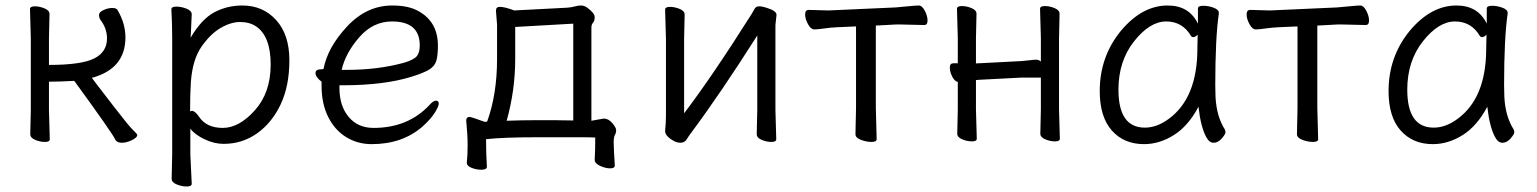

<svg xmlns="http://www.w3.org/2000/svg" viewBox="-20 -506 5587 698"><path d="M400 3Q392 -17 250 -212Q193 -209 158 -209V-106L161 0Q161 10 143.5 10Q126 10 108 2.5Q90 -5 90 -18L92 -106V-366L89 -473Q89 -483 106.5 -483Q124 -483 142 -475.5Q160 -468 160 -455L158 -366V-270Q276 -270 322.5 -293.5Q369 -317 369 -366Q369 -403 345 -434Q340 -442 340 -452Q340 -462 356.5 -469.5Q373 -477 388 -477Q403 -477 407 -470Q436 -421 436 -370Q436 -256 314 -223Q315 -221 328.5 -203.5Q342 -186 395.5 -116.5Q449 -47 464 -33Q479 -19 479 -15Q479 -6 459.5 3.5Q440 13 423 13Q406 13 400 3Z M677 162Q677 172 659 172Q641 172 622.5 164.5Q604 157 604 144L606 55V-368Q606 -421 603 -472Q603 -482 621 -482Q639 -482 658 -474.5Q677 -467 677 -454Q677 -448 676 -432Q675 -416 674.5 -398.5Q674 -381 673 -369Q713 -437 759.5 -461.5Q806 -486 861 -486Q936 -486 984 -433Q1032 -380 1032 -287Q1032 -194 1000.5 -127Q969 -60 915 -21.5Q861 17 793 17Q758 17 723 0Q688 -17 672 -38V56ZM704 -81Q731 -41 790 -41Q849 -41 906.5 -105Q964 -169 964 -271.5Q964 -374 911 -410Q887 -426 853 -426Q819 -426 781.5 -404Q744 -382 712 -335.5Q680 -289 674 -209Q671 -167 671 -101Q675 -103 678 -103Q689 -103 704 -81Z M1331 18Q1280 18 1238.5 -7.5Q1197 -33 1173 -81Q1149 -129 1149 -195V-209Q1127 -226 1127 -240Q1127 -254 1146 -254L1156 -255Q1171 -334 1242 -410Q1313 -486 1406 -486Q1468 -486 1504 -464Q1572 -425 1572 -340Q1572 -306 1566.5 -286Q1561 -266 1541 -253.5Q1521 -241 1476 -227Q1376 -196 1227 -196H1214V-186Q1214 -121 1247.5 -81Q1281 -41 1338 -41Q1464 -41 1542 -125Q1555 -140 1565 -140Q1575 -140 1575 -129.5Q1575 -119 1560.5 -96Q1546 -73 1516 -46Q1443 18 1331 18ZM1222 -252H1242Q1354 -252 1449 -278Q1485 -289 1495.5 -302Q1506 -315 1506 -341Q1506 -428 1405 -428Q1336 -428 1286 -370.5Q1236 -313 1222 -252Z M1750 100Q1750 111 1730.5 111Q1711 111 1694 104Q1677 97 1677 86V85Q1680 60 1680 22Q1680 -16 1675 -66V-68Q1675 -81 1687 -81Q1696 -80 1742 -63L1751 -64Q1787 -164 1787 -291V-416L1783 -467Q1783 -481 1796.5 -481Q1810 -481 1829 -475Q1848 -469 1849 -468L2041 -478Q2057 -479 2069 -482.5Q2081 -486 2092.5 -486Q2104 -486 2115 -478Q2142 -458 2142 -444Q2142 -430 2136 -423.5Q2130 -417 2130 -406V-67L2175 -75Q2192 -75 2206 -58.5Q2220 -42 2220 -32.5Q2220 -23 2215.5 -15.5Q2211 -8 2211 11.5Q2211 31 2215 95V96Q2215 106 2198 106Q2181 106 2161.5 97Q2142 88 2142 75V74Q2144 40 2144 -6Q2126 -7 2100 -7H1933Q1809 -7 1747 0Q1747 49 1750 100ZM1822 -67Q1876 -69 1922 -69H2000Q2033 -69 2064 -68V-420L1853 -408V-292Q1853 -178 1822 -67Z M2802 0Q2802 10 2784.5 10Q2767 10 2749 2.5Q2731 -5 2731 -18L2733 -106V-377Q2599 -166 2494 -25Q2484 -12 2476.5 0.5Q2469 13 2453 13Q2437 13 2417.5 -1Q2398 -15 2398 -29V-31Q2401 -58 2401 -86V-364L2398 -471Q2398 -481 2415.5 -481Q2433 -481 2451 -473.5Q2469 -466 2469 -453L2467 -364V-94Q2571 -231 2713 -456Q2718 -464 2723 -473.5Q2728 -483 2739.5 -483Q2751 -483 2766 -478Q2803 -467 2803 -452L2799 -415V-106Z M3167 0Q3167 10 3148.5 10Q3130 10 3110 2.5Q3090 -5 3090 -18Q3090 -26 3090.5 -46.5Q3091 -67 3091.5 -87.5Q3092 -108 3092 -115V-410L3024 -407Q3000 -406 2976 -402.5Q2952 -399 2940 -399Q2928 -399 2917.5 -418Q2907 -437 2907 -453.5Q2907 -470 2920 -470L2992 -468L3236 -479Q3261 -481 3285 -483.5Q3309 -486 3320.5 -486Q3332 -486 3342 -467Q3352 -448 3352 -431.5Q3352 -415 3340 -415L3254 -417H3237L3164 -413V-115Z M3531 -2Q3531 8 3513.5 8Q3496 8 3478 0.5Q3460 -7 3460 -20L3462 -108V-208Q3450 -211 3441.5 -228Q3433 -245 3433 -260.5Q3433 -276 3446 -276H3462V-367L3459 -474Q3459 -484 3476.5 -484Q3494 -484 3512 -476.5Q3530 -469 3530 -456L3528 -367V-275Q3531 -276 3535 -276H3540L3694 -284Q3709 -285 3723.5 -287Q3738 -289 3747.5 -289Q3757 -289 3764 -282V-367L3761 -474Q3761 -484 3778.5 -484Q3796 -484 3814 -476.5Q3832 -469 3832 -456L3830 -367V-108L3833 -2Q3833 8 3815.5 8Q3798 8 3780 0.5Q3762 -7 3762 -20L3764 -108V-224H3695L3541 -216L3528 -215V-108Z M4139 18Q4066 18 4022 -31.5Q3978 -81 3978 -175Q3978 -300 4055 -394Q4132 -486 4225 -486Q4303 -486 4335 -420V-475Q4335 -485 4354 -485Q4373 -485 4392 -478Q4411 -471 4411 -459V-457Q4398 -368 4398 -195Q4398 -179 4399 -152Q4403 -82 4433 -35Q4435 -31 4435 -24.5Q4435 -18 4421.5 -2.5Q4408 13 4392 13Q4376 13 4365 -8Q4345 -45 4337 -118Q4300 -48 4247.5 -15Q4195 18 4139 18ZM4142 -42Q4186 -42 4229 -74Q4333 -150 4333 -330Q4333 -355 4334 -380Q4325 -371 4319 -371Q4313 -371 4310 -375Q4279 -428 4219.5 -428Q4160 -428 4103 -356Q4046 -284 4046 -180Q4046 -42 4142 -42Z M4772 0Q4772 10 4753.5 10Q4735 10 4715 2.5Q4695 -5 4695 -18Q4695 -26 4695.5 -46.5Q4696 -67 4696.5 -87.5Q4697 -108 4697 -115V-410L4629 -407Q4605 -406 4581 -402.5Q4557 -399 4545 -399Q4533 -399 4522.5 -418Q4512 -437 4512 -453.5Q4512 -470 4525 -470L4597 -468L4841 -479Q4866 -481 4890 -483.5Q4914 -486 4925.5 -486Q4937 -486 4947 -467Q4957 -448 4957 -431.5Q4957 -415 4945 -415L4859 -417H4842L4769 -413V-115Z M5189 18Q5116 18 5072 -31.5Q5028 -81 5028 -175Q5028 -300 5105 -394Q5182 -486 5275 -486Q5353 -486 5385 -420V-475Q5385 -485 5404 -485Q5423 -485 5442 -478Q5461 -471 5461 -459V-457Q5448 -368 5448 -195Q5448 -179 5449 -152Q5453 -82 5483 -35Q5485 -31 5485 -24.5Q5485 -18 5471.5 -2.5Q5458 13 5442 13Q5426 13 5415 -8Q5395 -45 5387 -118Q5350 -48 5297.5 -15Q5245 18 5189 18ZM5192 -42Q5236 -42 5279 -74Q5383 -150 5383 -330Q5383 -355 5384 -380Q5375 -371 5369 -371Q5363 -371 5360 -375Q5329 -428 5269.5 -428Q5210 -428 5153 -356Q5096 -284 5096 -180Q5096 -42 5192 -42Z"/></svg>

Font: LXGW WenKai TC
Style: Regular
Weight: 400
Designer: LXGW / Fontworks Inc.
Foundry: LXGW / Fontworks Inc.
Version: Version 1.330